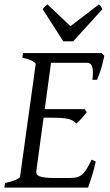

<svg xmlns="http://www.w3.org/2000/svg" viewBox="-20 -858 502 878"><path d="M418 -119.1Q408.2 -76.7 398.2 -45.4Q388.2 -14.2 382.8 0H0L2.9 -21Q33.7 -27.8 52.2 -35.9Q70.8 -43.9 71.8 -50.8L143.1 -564Q144 -569.8 128.9 -578.6Q113.8 -587.4 82 -594.2L85 -615.2H444.8L457 -603Q454.6 -590.3 450.9 -575.2Q447.3 -560.1 442.6 -544.9Q438 -529.8 433.1 -516.1Q428.2 -502.4 423.8 -493.2H402.8Q405.3 -515.6 404.8 -530.5Q404.3 -545.4 400.9 -554.4Q397.5 -563.5 391.6 -567.1Q385.7 -570.8 377 -570.8H213.4L184.6 -358.9H367.2L377 -345.2Q372.1 -338.4 366 -331.1Q359.9 -323.7 353.3 -316.7Q346.7 -309.6 340.3 -303.5Q334 -297.4 329.1 -293Q321.3 -301.3 312.5 -306.4Q303.7 -311.5 290.8 -314.5Q277.8 -317.4 259 -318.6Q240.2 -319.8 212.9 -319.8H179.2L146 -75.2Q145 -67.9 147.5 -62.3Q149.9 -56.6 159.2 -52.5Q168.5 -48.3 186 -46.1Q203.6 -43.9 232.9 -43.9H292Q312.5 -43.9 326.7 -46.4Q340.8 -48.8 352.3 -57.4Q363.8 -65.9 374.5 -82.5Q385.3 -99.1 398.9 -127.9ZM314.5 -668.9H269.5L175.3 -815.9Q182.1 -825.2 186 -828.6Q189.9 -832 197.3 -837.9L302.2 -738.3L432.6 -837.9Q438.5 -832.5 441.2 -828.9Q443.8 -825.2 448.2 -815.9Z"/></svg>

Font: Gentium Plus Viet
Style: Italic
Weight: 400
Italic angle: -8°
Designer: J. Victor Gaultney, Annie Olsen, Iska Routamaa, Becca Hirsbrunner
Foundry: SIL International
Version: Version 5.000